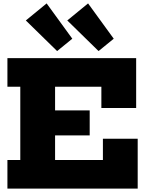

<svg xmlns="http://www.w3.org/2000/svg" viewBox="-20 -1106 868 1126"><path d="M496.5 -1086 647 -879 558 -806.5 374.5 -986ZM253.5 -1086 404 -879 315 -806.5 131.5 -986ZM506 -458.5V-312H202V-458.5ZM583.5 -292.5H787.5V0H23.5V-167.5H99V-597.5H23.5V-765H778.5V-472.5H574.5V-597.5H303V-167.5H583.5Z"/></svg>

Font: Hepta Slab ExtraLight ExtraBold
Style: Regular
Weight: 800
Version: Version 1.102